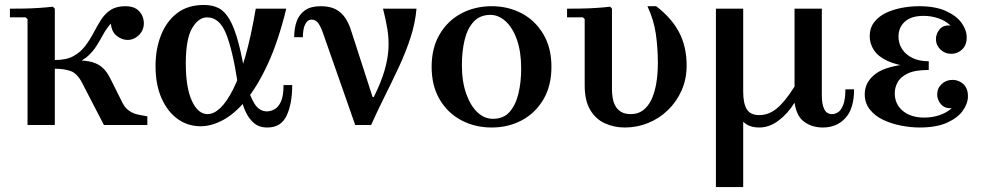

<svg xmlns="http://www.w3.org/2000/svg" viewBox="-20 -504 3957 774"><path d="M91 0V-427L83 -434H20V-469Q46 -469 76.5 -469.5Q107 -470 137 -472Q167 -474 193 -477L201 -469V0ZM399 0 312 -168Q292 -208 265 -217.5Q238 -227 201 -227V-262H263Q309 -262 339 -256.5Q369 -251 389.5 -234.5Q410 -218 426 -185L475 -87Q486 -67 502 -56.5Q518 -46 536.5 -42Q555 -38 574 -35V0ZM201 -238V-262Q247 -262 275.5 -277.5Q304 -293 323 -318Q342 -343 356.5 -370.5Q371 -398 386.5 -423Q402 -448 425.5 -463.5Q449 -479 485 -479Q522 -479 540.5 -459.5Q559 -440 560 -412Q560 -382 540 -362.5Q520 -343 494 -343Q472 -343 451 -359Q430 -375 427 -409Q409 -389 396.5 -366Q384 -343 370 -320.5Q356 -298 335.5 -279Q315 -260 283 -249Q251 -238 201 -238Z M789 5Q737 5 696 -24.5Q655 -54 631 -108.5Q607 -163 607 -238Q607 -306 629 -362Q651 -418 694 -451Q737 -484 802 -484Q836 -484 861 -471.5Q886 -459 905.5 -425.5Q925 -392 941.5 -330.5Q958 -269 973 -171H938Q918 -301 891.5 -367.5Q865 -434 815 -434Q780 -434 754.5 -390.5Q729 -347 729 -248Q729 -151 753.5 -97.5Q778 -44 817 -44Q842 -44 868 -68.5Q894 -93 920 -144.5Q946 -196 969 -276.5Q992 -357 1011 -469H1134Q1102 -338 1060 -247Q1018 -156 972 -100.5Q926 -45 879 -20Q832 5 789 5ZM1058 10Q1024 10 1003 -8.5Q982 -27 969.5 -55Q957 -83 950.5 -114.5Q944 -146 938 -171H973Q987 -115 1006.5 -85Q1026 -55 1056 -55Q1072 -55 1087.5 -64Q1103 -73 1113 -95.5Q1123 -118 1123 -161H1158Q1158 -86 1135.5 -38Q1113 10 1058 10Z M1659 -469Q1654 -411 1635 -352.5Q1616 -294 1588.5 -235Q1561 -176 1531.5 -117Q1502 -58 1476 0H1412L1482 -113H1487Q1517 -174 1530.5 -221Q1544 -268 1546 -308.5Q1548 -349 1541.5 -387.5Q1535 -426 1524 -469ZM1273 -479Q1310 -479 1333.5 -466.5Q1357 -454 1372 -431.5Q1387 -409 1396 -379L1482 -113L1412 0L1289 -351Q1276 -391 1265 -408Q1254 -425 1236 -425Q1220 -425 1210.5 -406.5Q1201 -388 1201 -354H1166Q1166 -390 1176 -418Q1186 -446 1209.5 -462.5Q1233 -479 1273 -479Z M1962 -479Q2029 -479 2083.5 -450Q2138 -421 2170.5 -366Q2203 -311 2203 -235Q2203 -158 2170.5 -103Q2138 -48 2083.5 -19Q2029 10 1962 10Q1895 10 1840 -19Q1785 -48 1752.5 -103Q1720 -158 1720 -235Q1720 -311 1752.5 -366Q1785 -421 1840 -450Q1895 -479 1962 -479ZM1967 -25Q2010 -25 2034.5 -53Q2059 -81 2070 -127Q2081 -173 2081 -227Q2081 -295 2064 -343.5Q2047 -392 2018.5 -418Q1990 -444 1957 -444Q1915 -444 1889.5 -416.5Q1864 -389 1853 -343Q1842 -297 1842 -242Q1842 -175 1859.5 -126Q1877 -77 1905 -51Q1933 -25 1967 -25Z M2499 10Q2455 10 2418 -7Q2381 -24 2359 -61.5Q2337 -99 2337 -159V-427L2330 -434H2266V-469Q2292 -469 2322.5 -469.5Q2353 -470 2383.5 -472Q2414 -474 2440 -477L2447 -469V-144Q2447 -126 2450 -108.5Q2453 -91 2461 -76.5Q2469 -62 2484 -53Q2499 -44 2523 -44Q2552 -44 2572.5 -59.5Q2593 -75 2606 -102.5Q2619 -130 2625.5 -167.5Q2632 -205 2632 -250Q2632 -310 2624 -366.5Q2616 -423 2590 -479H2625Q2687 -432 2717.5 -374Q2748 -316 2748 -240Q2748 -185 2727.5 -139Q2707 -93 2672 -59.5Q2637 -26 2592.5 -8Q2548 10 2499 10Z M3183 -90Q3155 -45 3118 -17.5Q3081 10 3041 10Q3009 10 2989 -3Q2969 -16 2957 -37Q2945 -58 2940.5 -84Q2936 -110 2936 -135H2866V-469H2976V-135Q2976 -87 2990.5 -63.5Q3005 -40 3041 -40Q3078 -40 3110.5 -66Q3143 -92 3183 -155ZM2976 -268V250H2866V-268ZM3297 10Q3254 10 3222.5 -12.5Q3191 -35 3183 -90V-469H3293V-118Q3293 -85 3302.5 -64.5Q3312 -44 3334 -44Q3347 -44 3359 -52Q3371 -60 3379.5 -82Q3388 -104 3388 -144H3423Q3423 -66 3388 -28Q3353 10 3297 10Z M3466 -124Q3466 -174 3510.5 -207Q3555 -240 3659 -247L3657 -234Q3595 -241 3557.5 -258.5Q3520 -276 3503 -302Q3486 -328 3486 -358Q3486 -391 3504 -414.5Q3522 -438 3551.5 -452Q3581 -466 3616 -472.5Q3651 -479 3685 -479Q3751 -479 3793.5 -459.5Q3836 -440 3856.5 -411.5Q3877 -383 3877 -353Q3877 -322 3858.5 -304.5Q3840 -287 3815 -287Q3789 -287 3771 -304.5Q3753 -322 3753 -346Q3753 -368 3768 -386Q3783 -404 3812 -401Q3792 -420 3763.5 -430Q3735 -440 3703 -440Q3653 -440 3627.5 -416.5Q3602 -393 3602 -357Q3602 -328 3617 -305.5Q3632 -283 3659 -270Q3686 -257 3724 -257V-222Q3668 -222 3638.5 -207.5Q3609 -193 3598 -171.5Q3587 -150 3587 -128Q3587 -84 3619.5 -57Q3652 -30 3706 -30Q3739 -30 3768 -40Q3797 -50 3817 -68Q3788 -66 3773 -84Q3758 -102 3758 -124Q3758 -148 3776 -165Q3794 -182 3820 -182Q3845 -182 3863.5 -165Q3882 -148 3882 -116Q3882 -87 3861.5 -58Q3841 -29 3798 -9.5Q3755 10 3687 10Q3652 10 3613 2.5Q3574 -5 3541 -20.5Q3508 -36 3487 -62Q3466 -88 3466 -124Z"/></svg>

Font: Brygada 1918 SemiBold
Style: Regular
Weight: 600
Designer: Mateusz Machalski | Borys Kosmynka | Przemek Hoffer
Foundry: NIEPODLEGLA 2018
Version: Version 3.006